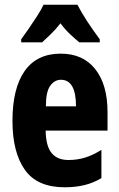

<svg xmlns="http://www.w3.org/2000/svg" viewBox="-20 -879 505 816"><path d="M238 -651Q333 -651 385 -585Q437 -519 437 -403V-324H174Q175 -259 199 -229Q223 -199 271 -199Q308 -199 341 -209Q374 -219 411 -242V-122Q376 -101 337.5 -92Q299 -83 255 -83Q138 -83 85.5 -157.5Q33 -232 33 -365Q33 -504 85 -577.5Q137 -651 238 -651ZM239 -540Q212 -540 193.5 -514.5Q175 -489 175 -427H303Q303 -540 239 -540ZM309 -859Q326 -826 350.5 -788.5Q375 -751 404 -712V-699H317Q300 -713 278.5 -733Q257 -753 237 -780Q216 -753 194 -732Q172 -711 159 -699H70V-712Q84 -731 103 -758.5Q122 -786 139.5 -813.5Q157 -841 165 -859Z"/></svg>

Font: Noto Sans Kannada UI ExtraCondensed ExtraBold
Style: Regular
Weight: 800
Width: 2
Designer: Jelle Bosma - Monotype Design Team
Foundry: Monotype Imaging Inc.
Version: Version 2.005; ttfautohint (v1.8.4.7-5d5b)